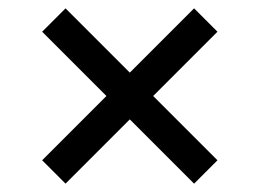

<svg xmlns="http://www.w3.org/2000/svg" viewBox="-20 -550 616 460"><path d="M445 -110 81 -474 137 -530 501 -166ZM81 -166 445 -530 501 -474 137 -110Z"/></svg>

Font: Murecho Thin Medium
Style: Regular
Weight: 500
Version: Version 1.010